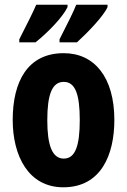

<svg xmlns="http://www.w3.org/2000/svg" viewBox="-20 -786 541 816"><path d="M437 -756V-766H304C294 -740 267 -685 233 -619V-606H307C351 -646 420 -717 437 -756ZM267 -756V-766H134C123 -740 97 -687 62 -619V-606H131C186 -650 248 -715 267 -756ZM466 -276C466 -458 381 -560 251 -560C97 -560 34 -439 34 -276C34 -125 100 10 249 10C410 10 466 -129 466 -276ZM181 -275C181 -386 202 -438 251 -438C300 -438 319 -385 319 -276C319 -166 300 -112 251 -112C202 -112 181 -168 181 -275Z"/></svg>

Font: Noto Sans Devanagari ExtraCondensed ExtraBold
Style: Regular
Weight: 800
Width: 2
Designer: Jelle Bosma - Monotype Design Team
Foundry: Monotype Imaging Inc.
Version: Version 2.004